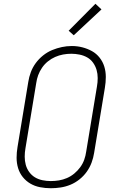

<svg xmlns="http://www.w3.org/2000/svg" viewBox="-20 -990 640 1018"><path d="M249 8Q220 8 192 2.5Q164 -3 141 -16.5Q118 -30 101 -51Q84 -72 76 -98.5Q68 -125 68 -153.5Q68 -182 73 -211L130 -556Q134 -582 143.5 -607.5Q153 -633 169.5 -655.5Q186 -678 208.5 -696Q231 -714 256.5 -724.5Q282 -735 308 -740.5Q334 -746 361 -746Q390 -746 417 -739Q444 -732 467.5 -719Q491 -706 508 -684.5Q525 -663 533 -637Q541 -611 541 -582Q541 -553 536 -524L479 -179Q475 -153 465.5 -127.5Q456 -102 440 -79.5Q424 -57 401.5 -39Q379 -21 353.5 -10.5Q328 0 301.5 4Q275 8 249 8ZM249 -30Q271 -30 292.5 -33.5Q314 -37 335 -46Q356 -55 374 -70Q392 -85 405.5 -103.5Q419 -122 426.5 -143Q434 -164 437 -186L494 -531Q498 -553 498 -576Q498 -599 492 -619.5Q486 -640 473.5 -657.5Q461 -675 442.5 -685.5Q424 -696 402 -700.5Q380 -705 358 -705Q336 -705 314.5 -701Q293 -697 272.5 -688Q252 -679 234 -664.5Q216 -650 203 -631Q190 -612 182.5 -591.5Q175 -571 172 -549L115 -204Q111 -182 111 -159.5Q111 -137 116.5 -116.5Q122 -96 134.5 -78.5Q147 -61 165 -50Q183 -39 205 -34.5Q227 -30 249 -30ZM371 -803 344 -827 486 -970 518 -940Z"/></svg>

Font: Iosevka Curly Slab XLtEx
Style: Italic
Weight: 200
Width: 7
Italic angle: -9°
Monospace: yes
Designer: Belleve Invis
Foundry: Belleve Invis
Version: Version 11.1.0; ttfautohint (v1.8.3)